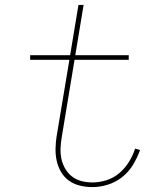

<svg xmlns="http://www.w3.org/2000/svg" viewBox="-20 -755 640 783"><path d="M357 8Q331 8 306 2Q281 -4 261.5 -18Q242 -32 229.5 -53Q217 -74 211.5 -98Q206 -122 206.5 -148.5Q207 -175 211 -200L263 -511H103V-530H266L300 -735H321L287 -530H505V-511H284L232 -197Q228 -175 227 -151.5Q226 -128 230.5 -107Q235 -86 246 -67Q257 -48 274 -35Q291 -22 312.5 -16.5Q334 -11 357 -11Q385 -11 414 -20Q443 -29 466.5 -49Q490 -69 506 -95Q522 -121 531 -149L551 -143Q540 -112 522.5 -83Q505 -54 478.5 -33Q452 -12 420 -2Q388 8 357 8Z"/></svg>

Font: Iosevka Curly Thin Extended
Style: Italic
Weight: 100
Width: 7
Italic angle: -9°
Monospace: yes
Designer: Belleve Invis
Foundry: Belleve Invis
Version: Version 11.1.0; ttfautohint (v1.8.3)